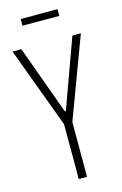

<svg xmlns="http://www.w3.org/2000/svg" viewBox="-126 -887 600 942"><g transform="rotate(-15 173.5 -416.0)"><path d="M152 0V-278L0 -688H45L172 -338H177L304 -688H347L194 -278V0ZM80 -798V-832H267V-798Z"/></g></svg>

Font: Saira ExtraCondensed ExtraLight
Style: Regular
Weight: 250
Width: 2
Designer: Hector Gatti with collaboration of the Omnibus-Type team
Foundry: Omnibus-Type
Version: Version 1.101